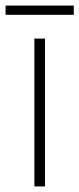

<svg xmlns="http://www.w3.org/2000/svg" viewBox="-41 -667 284 687"><path d="M223 -647H-21V-614H223ZM120 0V-529H82V0Z"/></svg>

Font: Noto Sans Lao SemiCondensed ExtraLight
Style: Regular
Weight: 200
Width: 4
Designer: Monotype Design Team
Foundry: Monotype Imaging Inc.
Version: Version 2.003